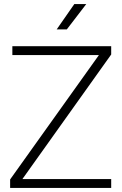

<svg xmlns="http://www.w3.org/2000/svg" viewBox="-20 -928 604 948"><path d="M30 0V-42L479 -671L487 -656H41V-700H529V-659L80 -29L72 -44H529V0ZM260 -783 347 -908H406L310 -783Z"/></svg>

Font: SUSE ExtraLight
Style: Regular
Weight: 250
Designer: Rene Bieder
Foundry: SUSE
Version: Version 1.000